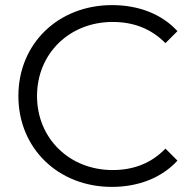

<svg xmlns="http://www.w3.org/2000/svg" viewBox="-20 -726 759 752"><path d="M418 6C521 6 613 -29 675 -97L628 -144C571 -85 501 -60 421 -60C252 -60 125 -184 125 -350C125 -516 252 -640 421 -640C501 -640 571 -615 628 -557L675 -604C613 -672 521 -706 419 -706C208 -706 52 -555 52 -350C52 -145 208 6 418 6Z"/></svg>

Font: Talent
Style: Regular
Weight: 400
Designer: Mike Powis
Version: Version 1.001;hotconv 1.0.109;makeotfexe 2.5.65596